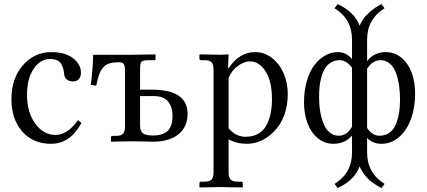

<svg xmlns="http://www.w3.org/2000/svg" viewBox="-20 -700 2115 951"><path d="M383.8 -90.8Q352.1 -35.6 315.4 -11.7Q278.8 12.2 232.4 12.2Q143.1 12.2 89.8 -49.1Q36.6 -110.4 36.6 -208.5Q36.6 -312 93.8 -377Q150.9 -441.9 233.9 -441.9Q302.2 -441.9 341.6 -411.9Q380.9 -381.8 380.9 -339.8Q380.9 -318.8 369.9 -307.6Q358.9 -296.4 342.3 -296.4Q324.7 -296.4 312.3 -305.2Q299.8 -314 297.9 -331.5Q296.4 -347.7 293.7 -358.2Q291 -368.7 284.2 -381.6Q277.3 -394.5 263.4 -401.1Q249.5 -407.7 228.5 -407.7Q178.7 -407.7 146.2 -358.6Q113.8 -309.6 113.8 -230Q113.8 -144 154.5 -87.9Q195.3 -31.7 254.4 -31.7Q315.4 -31.7 366.2 -105Z M599.1 -71.8V-347.2Q599.1 -374 593 -382.8Q586.9 -391.6 569.8 -391.6Q539.6 -391.6 520.5 -385.5Q501.5 -379.4 489 -363.5Q476.6 -347.7 470.2 -328.6Q463.9 -309.6 456.5 -275.4L429.7 -279.8Q439.5 -350.1 441.4 -428.7H637.2L748 -430.7L750.5 -428.7V-405.8Q750.5 -401.9 745.1 -401.9H714.4Q687.5 -401.9 680.7 -394Q673.8 -386.2 673.8 -358.9V-255.9H731.4Q909.2 -255.9 909.2 -135.7Q909.2 -71.8 864 -34.9Q818.8 2 735.8 2Q674.3 0 634.8 0Q594.2 0 531.2 2L529.3 0V-18.6Q529.3 -26.9 537.1 -26.9H556.2Q580.1 -26.9 589.6 -38.1Q599.1 -49.3 599.1 -71.8ZM834.5 -126Q834.5 -169.9 812.7 -197Q791 -224.1 741.2 -224.1H673.8V-77.6Q673.8 -50.8 688.2 -39.8Q702.6 -28.8 737.3 -28.8Q757.8 -28.8 773.7 -32.7Q789.6 -36.6 804.2 -46.4Q818.8 -56.2 826.7 -76.4Q834.5 -96.7 834.5 -126Z M1112.3 -314.5V-64.9Q1147.9 -22.5 1196.3 -22.5Q1234.4 -22.5 1261.2 -38.8Q1288.1 -55.2 1301.8 -83.5Q1315.4 -111.8 1321.3 -142.1Q1327.1 -172.4 1327.1 -208.5Q1327.1 -295.9 1295.9 -345.9Q1264.6 -396 1217.3 -396Q1189.5 -396 1158.7 -373.8Q1127.9 -351.6 1112.3 -314.5ZM1112.3 -428.7 1109.4 -361.8H1112.3Q1164.6 -441.9 1243.7 -441.9Q1290.5 -441.9 1328.1 -412.1Q1365.7 -382.3 1385.5 -335.4Q1405.3 -288.6 1405.3 -235.4Q1405.3 -116.7 1335 -46.4Q1276.4 12.2 1202.1 12.2Q1151.9 12.2 1112.3 -9.8V155.8Q1112.3 178.2 1122.1 189Q1131.8 199.7 1155.3 199.7H1174.3Q1182.6 199.7 1182.6 208V226.6L1180.7 228.5Q1112.3 226.6 1073.2 226.6L969.7 228.5L967.8 226.6V208Q967.8 199.7 975.6 199.7H994.6Q1018.6 199.7 1028.1 189Q1037.6 178.2 1037.6 155.8V-357.9Q1037.6 -380.4 1028.1 -391.1Q1018.6 -401.9 994.6 -401.9H975.6Q967.8 -401.9 967.8 -410.2V-428.7L969.7 -430.7Q1037.6 -428.7 1073.2 -428.7L1110.4 -430.7Z M1658.2 -27.8Q1698.2 -27.8 1723.6 -72.3V-365.2Q1695.3 -401.9 1663.1 -401.9Q1639.2 -401.9 1620.8 -391.4Q1602.5 -380.9 1591.3 -363.8Q1580.1 -346.7 1573 -322.5Q1565.9 -298.3 1563.2 -273.9Q1560.5 -249.5 1560.5 -221.7Q1560.5 -194.3 1563 -168.9Q1565.4 -143.6 1572.5 -117.2Q1579.6 -90.8 1590.1 -71.5Q1600.6 -52.2 1618.2 -40Q1635.7 -27.8 1658.2 -27.8ZM1864.3 -401.9Q1825.7 -401.9 1798.3 -359.9V-66.4Q1823.2 -27.8 1859.4 -27.8Q1889.2 -27.8 1909.9 -43.2Q1930.7 -58.6 1941.4 -85.7Q1952.1 -112.8 1956.8 -142.3Q1961.4 -171.9 1961.4 -207.5Q1961.4 -242.7 1957 -274.2Q1952.6 -305.7 1942.4 -335.9Q1932.1 -366.2 1912.1 -384Q1892.1 -401.9 1864.3 -401.9ZM1798.3 55.7Q1798.3 156.7 1884.8 210.9L1869.6 231.4Q1820.8 206.1 1797.1 179.4Q1773.4 152.8 1761.2 124.5Q1735.8 192.9 1652.3 231.4L1637.2 210.9Q1723.6 157.2 1723.6 55.7V-28.3Q1688.5 12.2 1631.8 12.2Q1586.4 12.2 1552.5 -16.8Q1518.6 -45.9 1502.2 -92Q1485.8 -138.2 1485.8 -193.4Q1485.8 -251 1499.8 -298.8Q1513.7 -346.7 1537.1 -377.4Q1560.5 -408.2 1590.3 -425Q1620.1 -441.9 1652.8 -441.9Q1694.8 -441.9 1723.6 -407.7V-503.9Q1723.6 -605.5 1637.2 -659.2L1652.3 -679.7Q1735.8 -641.1 1761.2 -572.8Q1769 -590.3 1778.6 -605Q1788.1 -619.6 1811.8 -640.9Q1835.4 -662.1 1869.6 -679.7L1884.8 -659.2Q1798.3 -605 1798.3 -503.9V-397.5Q1833 -441.9 1890.6 -441.9Q1936.5 -441.9 1970.2 -412.6Q2003.9 -383.3 2020 -337.2Q2036.1 -291 2036.1 -234.4Q2036.1 -166.5 2015.6 -110.6Q1995.1 -54.7 1956.8 -21.2Q1918.5 12.2 1869.6 12.2Q1826.7 12.2 1798.3 -16.6Z"/></svg>

Font: Libertinage
Style: l
Weight: 400
Designer: OSP
Foundry: OSP
Version: Version 1.0; 2008; OFL relea